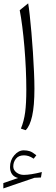

<svg xmlns="http://www.w3.org/2000/svg" viewBox="-63 -752 328 1122"><path d="M14.6 220.7Q14.6 241.7 33.2 255.9Q51.8 270 76.2 270Q114.3 270 181.6 253.4L176.3 285.2L138.2 287.1L-43.5 349.1V317.9L42.5 288.1Q18.6 282.2 7.1 265.4Q-4.4 248.5 -4.4 224.6Q-4.4 184.1 20.5 155.3Q45.4 126.5 75.7 126.5Q95.2 126.5 110.8 131.6Q126.5 136.7 149.4 155.3L133.8 175.3Q117.2 164.1 103.5 159.9Q89.8 155.8 77.1 155.8Q45.9 155.8 30.3 175.3Q14.6 194.8 14.6 220.7ZM101.6 -732.4Q106 -708 110.8 -663.3Q115.7 -618.7 120.6 -562.7Q125.5 -506.8 129.4 -447Q133.3 -387.2 135.7 -331.8Q138.2 -276.4 138.2 -233.9Q138.2 -133.3 124.8 -73.7Q111.3 -14.2 86.9 8.8L59.1 -0.5Q77.1 -43.9 84 -95.7Q90.8 -147.5 90.8 -228.5Q90.8 -286.6 87.9 -350.8Q85 -415 79.6 -478.5Q74.2 -542 67.1 -597.4Q60.1 -652.8 52.2 -692.4Z"/></svg>

Font: Pinar-DS2-FD Light
Style: Regular
Weight: 300
Designer: Amin Abedi
Version: Version 2.000